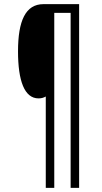

<svg xmlns="http://www.w3.org/2000/svg" viewBox="-20 -780 492 927"><path d="M362 127V-760H190C103 -760 67 -679 67 -532C67 -390 98 -305 166 -305C180 -305 190 -308 201 -314V127H242V-718H321V127Z"/></svg>

Font: Noto Sans Lao ExtraCondensed Light
Style: Regular
Weight: 300
Width: 2
Designer: Monotype Design Team
Foundry: Monotype Imaging Inc.
Version: Version 2.003